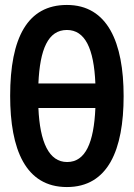

<svg xmlns="http://www.w3.org/2000/svg" viewBox="-20 -746 540 775"><path d="M250 9C416 9 479 -141 479 -358C479 -575 414 -726 250 -726C91 -726 21 -594 21 -359C21 -143 83 9 250 9ZM250 -625C323 -625 359 -551 365 -409H135C141 -547 174 -625 250 -625ZM251 -92C178 -92 141 -171 135 -310H365C359 -170 325 -92 251 -92Z"/></svg>

Font: Noto Sans Mono ExtraCondensed SemiBold
Style: Regular
Weight: 600
Width: 2
Designer: Monotype Design Team
Foundry: Monotype Imaging Inc.
Version: Version 2.014